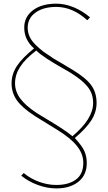

<svg xmlns="http://www.w3.org/2000/svg" viewBox="-20 -839 596 1060"><path d="M494.1 -270Q494.1 -297.4 486.1 -320.3Q478 -343.3 461.2 -363Q444.3 -382.8 424.8 -398.4Q405.3 -414.1 376 -433.1Q364.3 -440.9 319.8 -466.1Q275.4 -491.2 239 -514.9Q202.6 -538.6 180.2 -560.1Q118.7 -513.2 90.8 -469.7Q63 -426.3 63 -378.9Q63 -334.5 92 -294.9Q121.1 -255.4 183.1 -214.8Q197.3 -205.6 239.5 -180.4Q281.7 -155.3 319.1 -131.1Q356.4 -106.9 379.9 -86.9Q494.1 -182.6 494.1 -270ZM513.2 -271Q513.2 -220.2 484.4 -175Q455.6 -129.9 393.1 -77.1Q432.6 -34.2 445.8 -4.9Q459 24.4 459 61Q459 127.9 412.6 164.6Q366.2 201.2 291 201.2Q240.7 201.2 189.2 182.4Q137.7 163.6 97.2 130.9L110.8 116.2Q148.9 147.9 196.3 165Q243.7 182.1 291 182.1Q359.4 182.1 399.7 151.9Q439.9 121.6 439.9 60.1Q439.9 9.8 403.8 -34.2Q370.6 -76.2 294.9 -123Q276.9 -134.8 235.4 -159.7Q193.8 -184.6 172.9 -198.2Q102.5 -243.7 73.2 -285.2Q43.9 -326.7 43.9 -378.9Q43.9 -429.7 73.2 -474.4Q102.5 -519 168 -571.8Q113.8 -618.2 113.8 -687Q113.8 -746.1 162.1 -782.5Q210.4 -818.8 291 -818.8Q338.9 -818.8 387.5 -798.6Q436 -778.3 477.1 -743.2L461.9 -727.1Q381.3 -800.8 291 -800.8Q219.2 -800.8 176 -769.5Q132.8 -738.3 132.8 -685.1Q132.8 -652.3 150.9 -622.8Q168.9 -593.3 219.2 -554.2Q227.1 -547.9 276.9 -515.1Q283.7 -511.2 325.2 -486.8Q366.7 -462.4 379.9 -454.1Q453.6 -409.7 483.4 -368.9Q513.2 -328.1 513.2 -271Z"/></svg>

Font: Sinkin Sans 100 Thin
Style: Regular
Weight: 100
Designer: Keith Bates
Foundry: K-Type
Version: Sinkin Sans (version 1.0)  by Keith Bates   •   © 2014   www